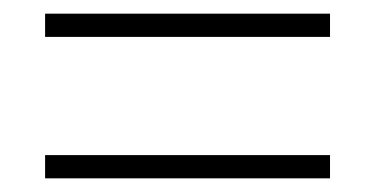

<svg xmlns="http://www.w3.org/2000/svg" viewBox="-20 -493 550 281"><path d="M46 -439H463V-473H46ZM46 -232H463V-266H46Z"/></svg>

Font: Noto Sans Thai SemCond ExtLt
Style: Regular
Weight: 200
Width: 4
Designer: Monotype Design Team
Foundry: Monotype Imaging Inc.
Version: Version 2.002